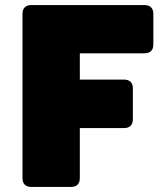

<svg xmlns="http://www.w3.org/2000/svg" viewBox="-20 -740 658 760"><path d="M260 0H105Q69 0 69 -36V-684Q69 -720 105 -720H551Q587 -720 587 -684V-565Q587 -529 551 -529H296V-425H470Q506 -425 506 -389V-269Q506 -233 470 -233H296V-36Q296 0 260 0Z"/></svg>

Font: Bungee Tint
Style: Regular
Weight: 400
Designer: David Jonathan Ross
Foundry: David Jonathan Ross
Version: Version 2.001